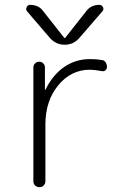

<svg xmlns="http://www.w3.org/2000/svg" viewBox="-20 -775 540 795"><path d="M185.5 -619.1 91.8 -728.5Q85.9 -735.4 90.3 -745.1Q94.7 -754.9 104.5 -754.9Q140.6 -754.9 159.2 -728.5L246.1 -618.2Q247.1 -617.2 248 -617.2L250 -618.2L336.9 -728.5Q356.4 -754.9 391.6 -754.9Q401.4 -754.9 406.2 -745.6Q411.1 -736.3 404.3 -728.5L309.6 -619.1Q285.2 -589.8 248 -589.8Q210.9 -589.8 185.5 -619.1ZM402.3 -526.4Q412.1 -525.4 417.5 -516.6Q422.9 -507.8 422.9 -498Q422.9 -490.2 417 -484.4Q411.1 -478.5 402.3 -480.5Q370.1 -486.3 352.5 -486.3Q274.4 -486.3 221.2 -421.9Q168 -357.4 168 -259.8V-25.4Q168 -14.6 161.1 -7.3Q154.3 0 143.6 0Q132.8 0 125.5 -6.8Q118.2 -13.7 118.2 -25.4V-496.1Q118.2 -505.9 125.5 -512.7Q132.8 -519.5 142.6 -519.5Q152.3 -519.5 159.2 -512.7Q166 -505.9 166 -496.1V-404.3Q166 -402.3 167 -402.3Q168 -402.3 168 -403.3Q198.2 -464.8 245.6 -497.6Q293 -530.3 352.5 -530.3Q380.9 -530.3 402.3 -526.4Z"/></svg>

Font: Rounded Mgen+ 2m light
Style: Regular
Weight: 200
Designer: [Source Han Sans]
Ryoko NISHIZUKA  (kana & ideographs); Paul D. Hunt (Latin, Greek & Cyrillic); Wenlong ZHANG  (bopomofo
Version: Version 1.059.20150602